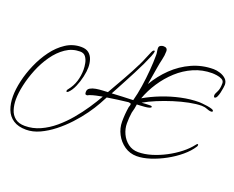

<svg xmlns="http://www.w3.org/2000/svg" viewBox="-214 -966 1639 1346"><g transform="rotate(20 605.5 -293.0)"><path d="M87 147Q28 147 -9 122.5Q-46 98 -62.5 55Q-79 12 -79 -43Q-79 -94 -64.5 -158Q-50 -222 -21.5 -287.5Q7 -353 47.5 -408Q88 -463 140 -497Q192 -531 254 -531Q290 -531 310.5 -514.5Q331 -498 340 -471Q349 -444 349 -413Q349 -383 340 -342.5Q331 -302 315 -264.5Q299 -227 276 -205Q274 -204 271.5 -202Q269 -200 266 -200Q261 -200 261 -206Q261 -214 268 -221Q297 -257 310 -299Q323 -341 323 -387Q323 -408 318 -434Q313 -460 299 -479Q285 -498 257 -498Q199 -498 150.5 -465Q102 -432 64 -378Q26 -324 0.5 -261Q-25 -198 -38.5 -137Q-52 -76 -52 -29Q-52 12 -41 47Q-30 82 -3 103.5Q24 125 70 125Q129 125 183.5 100.5Q238 76 286.5 35Q335 -6 377 -56Q419 -106 453.5 -157.5Q488 -209 514 -255Q491 -251 468 -246Q445 -241 422 -233Q418 -232 414 -229Q410 -226 405 -226Q395 -226 393 -231.5Q391 -237 391 -247Q391 -266 408.5 -276Q426 -286 450.5 -290Q475 -294 499.5 -295Q524 -296 537 -297Q574 -362 611 -427Q648 -492 681 -559Q694 -585 704.5 -612Q715 -639 727 -665Q729 -670 733 -675.5Q737 -681 744 -682Q748 -680 748 -677Q748 -666 736.5 -637.5Q725 -609 707 -570.5Q689 -532 667 -490Q645 -448 624.5 -409Q604 -370 588 -340.5Q572 -311 565 -298Q605 -300 644 -302Q683 -304 723 -305Q737 -356 746.5 -418Q756 -480 761 -542.5Q766 -605 766 -657Q766 -670 763.5 -682.5Q761 -695 761 -707Q761 -721 772 -727Q783 -733 794 -733Q824 -733 824 -706Q824 -675 816 -642Q808 -609 803 -577L781 -446Q823 -518 883 -576Q943 -634 1018.5 -668Q1094 -702 1179 -702Q1201 -702 1227 -694Q1253 -686 1271.5 -669Q1290 -652 1290 -625Q1290 -619 1287.5 -602Q1285 -585 1280.5 -565Q1276 -545 1269 -531Q1262 -517 1252 -517Q1248 -517 1246.5 -522.5Q1245 -528 1245 -531Q1245 -542 1257.5 -564.5Q1270 -587 1270 -629Q1270 -648 1253 -657Q1236 -666 1214.5 -669Q1193 -672 1179 -672Q1107 -672 1042.5 -644Q978 -616 925.5 -568Q873 -520 833.5 -460Q794 -400 771 -336Q826 -368 892.5 -394Q959 -420 1029 -435Q1099 -450 1163 -450Q1168 -450 1185.5 -448.5Q1203 -447 1223.5 -444Q1244 -441 1259 -436Q1274 -431 1274 -423Q1274 -419 1269.5 -417.5Q1265 -416 1263 -416Q1249 -416 1229.5 -424Q1210 -432 1188 -432Q1149 -432 1096 -421.5Q1043 -411 986 -393Q929 -375 876 -353Q823 -331 784 -308Q800 -309 815.5 -310Q831 -311 847 -311Q851 -311 856 -310Q861 -309 861 -304Q861 -298 847.5 -294Q834 -290 815 -288.5Q796 -287 779.5 -286Q763 -285 757 -285Q755 -269 751.5 -252.5Q748 -236 743 -219Q737 -179 737 -137Q737 -97 754.5 -59.5Q772 -22 804 2Q836 26 879 26Q926 26 977.5 10.5Q1029 -5 1079.5 -31.5Q1130 -58 1172.5 -91.5Q1215 -125 1243 -162Q1245 -164 1247.5 -167Q1250 -170 1253 -170Q1258 -170 1258 -164Q1258 -160 1256.5 -156Q1255 -152 1253 -150Q1229 -112 1185 -75Q1141 -38 1087 -8.5Q1033 21 978.5 38.5Q924 56 879 56Q828 56 787.5 28Q747 0 724 -44Q701 -88 701 -137Q701 -193 710 -248Q716 -263 716 -270Q716 -277 710.5 -278Q705 -279 697 -280Q617 -271 542 -259L513 -205Q491 -165 457 -117.5Q423 -70 380 -23.5Q337 23 288 61.5Q239 100 188 123.5Q137 147 87 147Z"/></g></svg>

Font: Licorice
Style: Regular
Weight: 400
Designer: Robert E. Leuschke
Foundry: Robert E. Leuschke
Version: Version 1.010; ttfautohint (v1.8.3)